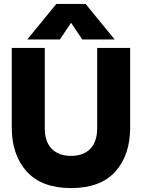

<svg xmlns="http://www.w3.org/2000/svg" viewBox="-20 -943 723 978"><path d="M267 -923H416L564 -742H399L342 -827L285 -742H119ZM40 -293V-699H208V-291Q208 -221 243.5 -185Q279 -149 342 -149Q405 -149 440 -185Q475 -221 475 -291V-699H643V-293Q643 -153 567.5 -69Q492 15 342 15Q192 15 116 -69.5Q40 -154 40 -293Z"/></svg>

Font: Readiness
Style: Bold
Weight: 700
Designer: Katatrad Team
Foundry: CadsonDemak
Version: Version 1.00;January 16, 2020;FontCreator 12.0.0.2550 64-bit